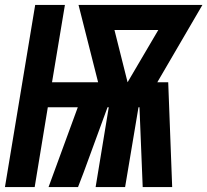

<svg xmlns="http://www.w3.org/2000/svg" viewBox="-33 -755 837 775"><path d="M-13 0 109 -735H229L177 -423H363L284 -735H784L602 -423H646L662 0H543L530 -322H526L472 0H353L406 -322H401L305 -60L282 0H163L281 -322H160L107 0ZM482 -423 606 -634H429Z"/></svg>

Font: Zed Sans Extended
Style: Bold Italic
Weight: 700
Width: 7
Italic angle: -9°
Designer: Belleve Invis
Foundry: Belleve Invis
Version: Version 1.0.0; ttfautohint (v1.8.4)